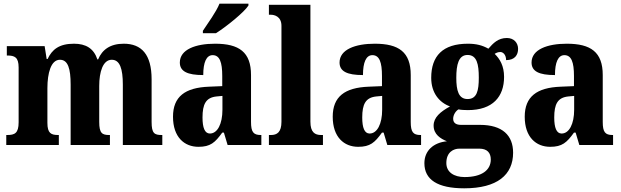

<svg xmlns="http://www.w3.org/2000/svg" viewBox="-20 -786 3369 1041"><path d="M14 0H299V-54H296C257 -54 237 -63 237 -120V-308C237 -389 256 -462 305 -462C349 -462 363 -413 363 -327V0H576V-54H573C534 -54 518 -63 518 -125V-320C518 -396 538 -462 586 -462C630 -462 646 -413 646 -327V0H860V-54H857C817 -54 802 -63 802 -125V-356C802 -491 747 -549 651 -549C578 -549 534 -517 512 -464H508C488 -524 445 -549 381 -549C300 -549 262 -517 238 -466H233L222 -536H17V-485H20C59 -485 81 -476 81 -420V-123C81 -63 59 -54 19 -54H14Z M1080 -619V-606H1151C1211 -644 1305 -721 1327 -756V-766H1170C1152 -721 1107 -660 1080 -619ZM1056 10C1121 10 1146 -13 1185 -67H1194L1214 0H1397V-54H1394C1354 -54 1341 -70 1341 -125V-379C1341 -504 1276 -549 1146 -549C1041 -549 955 -518 955 -447C955 -399 996 -379 1082 -379C1082 -448 1099 -487 1133 -487C1171 -487 1185 -449 1185 -374V-319L1113 -316C983 -311 918 -262 918 -153C918 -42 980 10 1056 10ZM1118 -62C1090 -62 1078 -94 1078 -149C1078 -221 1096 -257 1154 -263L1186 -266V-191C1186 -114 1159 -62 1118 -62Z M1438 0H1731V-54H1721C1687 -54 1663 -69 1663 -126V-760H1438V-706H1449C1466 -706 1506 -698 1506 -646V-126C1506 -69 1482 -54 1449 -54H1438Z M1922 10C1987 10 2012 -13 2051 -67H2060L2080 0H2263V-54H2260C2220 -54 2207 -70 2207 -125V-379C2207 -504 2142 -549 2012 -549C1907 -549 1821 -518 1821 -447C1821 -399 1862 -379 1948 -379C1948 -448 1965 -487 1999 -487C2037 -487 2051 -449 2051 -374V-319L1979 -316C1849 -311 1784 -262 1784 -153C1784 -42 1846 10 1922 10ZM1984 -62C1956 -62 1944 -94 1944 -149C1944 -221 1962 -257 2020 -263L2052 -266V-191C2052 -114 2025 -62 1984 -62Z M2497 235C2676 235 2762 162 2762 42C2762 -52 2704 -109 2582 -109H2479C2455 -109 2437 -118 2437 -142C2437 -165 2453 -186 2466 -193C2477 -190 2504 -189 2517 -189C2652 -189 2713 -262 2713 -369C2713 -429 2690 -467 2662 -494C2670 -499 2679 -504 2693 -504C2706 -504 2724 -491 2724 -460C2772 -460 2789 -489 2789 -521C2789 -553 2767 -580 2728 -580C2681 -580 2654 -552 2628 -522C2596 -540 2563 -549 2517 -549C2380 -549 2318 -482 2318 -364C2318 -282 2362 -230 2420 -209C2367 -180 2331 -149 2331 -105C2331 -57 2369 -34 2403 -20C2330 -13 2281 31 2281 99C2281 188 2352 235 2497 235ZM2515 -249C2466 -249 2454 -296 2454 -364C2454 -435 2466 -488 2515 -488C2566 -488 2576 -437 2576 -365C2576 -295 2566 -249 2515 -249ZM2499 174C2442 174 2400 148 2400 98C2400 37 2441 20 2470 20H2579C2621 20 2641 42 2641 79C2641 137 2591 174 2499 174Z M2963 10C3028 10 3053 -13 3092 -67H3101L3121 0H3304V-54H3301C3261 -54 3248 -70 3248 -125V-379C3248 -504 3183 -549 3053 -549C2948 -549 2862 -518 2862 -447C2862 -399 2903 -379 2989 -379C2989 -448 3006 -487 3040 -487C3078 -487 3092 -449 3092 -374V-319L3020 -316C2890 -311 2825 -262 2825 -153C2825 -42 2887 10 2963 10ZM3025 -62C2997 -62 2985 -94 2985 -149C2985 -221 3003 -257 3061 -263L3093 -266V-191C3093 -114 3066 -62 3025 -62Z"/></svg>

Font: Noto Serif Devanagari Condensed ExtraBold
Style: Regular
Weight: 800
Width: 3
Designer: Universal Thirst, Indian Type Foundry and the Monotype Design Team
Foundry: Monotype Imaging Inc.
Version: Version 2.004